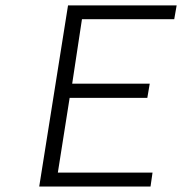

<svg xmlns="http://www.w3.org/2000/svg" viewBox="-20 -680 664 700"><path d="M123 0 228 -660.2H624L615.2 -609.9H278.8L243.2 -375H525.9L517.1 -323.2H233.9L190.9 -50.8H536.1L528.8 0Z"/></svg>

Font: Office Code Pro Light Italic
Style: Regular
Weight: 300
Italic angle: -9°
Designer: Nathan Rutzky & Paul D. Hunt
Foundry: Adobe Systems Incorporated
Version: Version 1.004;PS 001.004;hotconv 1.0.70;makeotf.lib2.5.58329